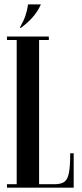

<svg xmlns="http://www.w3.org/2000/svg" viewBox="-20 -868 380 888"><path d="M57.2 -699H160.8V-16H311.2V0H57.2ZM12.2 -683V-699H57.2V-683ZM12.2 0V-16H57.2V0ZM231.8 0V-16Q262.2 -16 277.8 -27.1Q293.2 -38.2 299 -69.4Q304.8 -100.5 304.8 -159H320.8V0ZM160.8 -683V-699H205.8V-683ZM76.2 -739H71.2Q89.5 -771.2 97.8 -795.9Q106 -820.5 110 -847.8H169.2Q154 -813.5 129.2 -786.2Q104.5 -759 76.2 -739Z"/></svg>

Font: Emberly Black
Style: Regular
Weight: 900
Designer: Rajesh Rajput
Foundry: Rajesh Rajput
Version: Version 1.000